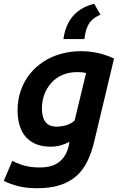

<svg xmlns="http://www.w3.org/2000/svg" viewBox="-46 -809 647 1017"><path d="M150 188Q94 188 50.5 177Q7 166 -26 149L19 43Q48 58 82.5 68Q117 78 164 78Q234 78 270.5 46.5Q307 15 318 -37L322 -58Q300 -46 275 -39Q250 -32 223 -32Q162 -32 122.5 -57Q83 -82 65 -125Q47 -168 47 -223Q47 -280 64 -329Q81 -378 111.5 -416.5Q142 -455 184.5 -482.5Q227 -510 277.5 -524Q328 -538 385 -538Q415 -538 444.5 -533.5Q474 -529 502.5 -520.5Q531 -512 558 -499L453 -59Q439 0 416.5 46Q394 92 358.5 123.5Q323 155 272 171.5Q221 188 150 188ZM256 -138Q274 -138 300.5 -144.5Q327 -151 349 -170L410 -422Q399 -425 387.5 -426Q376 -427 363 -427Q319 -427 284.5 -412Q250 -397 225.5 -369.5Q201 -342 188.5 -307.5Q176 -273 176 -234Q176 -208 183 -186Q190 -164 207 -151Q224 -138 256 -138ZM290 -602Q295 -644 313 -682Q331 -720 365.5 -748Q400 -776 453 -789L486 -731Q462 -721 444.5 -706Q427 -691 416.5 -666.5Q406 -642 401 -602Z"/></svg>

Font: Ubuntu Sans
Style: Bold Italic
Weight: 700
Italic angle: -13.5°
Designer: Dalton Maag Ltd
Foundry: Dalton Maag Ltd
Version: Version 1.006